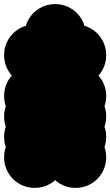

<svg xmlns="http://www.w3.org/2000/svg" viewBox="-70 -820 540 940"><path d="M150 -50Q150 -91 170 -125.5Q190 -160 224.5 -180Q259 -200 300 -200Q341 -200 375.5 -180Q410 -160 430 -125.5Q450 -91 450 -50Q450 -9 430 25.5Q410 60 375.5 80Q341 100 300 100Q259 100 224.5 80Q190 60 170 25.5Q150 -9 150 -50ZM150 -150Q150 -191 170 -225.5Q190 -260 224.5 -280Q259 -300 300 -300Q341 -300 375.5 -280Q410 -260 430 -225.5Q450 -191 450 -150Q450 -109 430 -74.5Q410 -40 375.5 -20Q341 0 300 0Q259 0 224.5 -20Q190 -40 170 -74.5Q150 -109 150 -150ZM50 -450Q50 -491 70 -525.5Q90 -560 124.5 -580Q159 -600 200 -600Q241 -600 275.5 -580Q310 -560 330 -525.5Q350 -491 350 -450Q350 -409 330 -374.5Q310 -340 275.5 -320Q241 -300 200 -300Q159 -300 124.5 -320Q90 -340 70 -374.5Q50 -409 50 -450ZM150 -350Q150 -391 170 -425.5Q190 -460 224.5 -480Q259 -500 300 -500Q341 -500 375.5 -480Q410 -460 430 -425.5Q450 -391 450 -350Q450 -309 430 -274.5Q410 -240 375.5 -220Q341 -200 300 -200Q259 -200 224.5 -220Q190 -240 170 -274.5Q150 -309 150 -350ZM150 -250Q150 -291 170 -325.5Q190 -360 224.5 -380Q259 -400 300 -400Q341 -400 375.5 -380Q410 -360 430 -325.5Q450 -291 450 -250Q450 -209 430 -174.5Q410 -140 375.5 -120Q341 -100 300 -100Q259 -100 224.5 -120Q190 -140 170 -174.5Q150 -209 150 -250ZM50 -250Q50 -291 70 -325.5Q90 -360 124.5 -380Q159 -400 200 -400Q241 -400 275.5 -380Q310 -360 330 -325.5Q350 -291 350 -250Q350 -209 330 -174.5Q310 -140 275.5 -120Q241 -100 200 -100Q159 -100 124.5 -120Q90 -140 70 -174.5Q50 -209 50 -250ZM-50 -350Q-50 -391 -30 -425.5Q-10 -460 24.5 -480Q59 -500 100 -500Q141 -500 175.5 -480Q210 -460 230 -425.5Q250 -391 250 -350Q250 -309 230 -274.5Q210 -240 175.5 -220Q141 -200 100 -200Q59 -200 24.5 -220Q-10 -240 -30 -274.5Q-50 -309 -50 -350ZM-50 -250Q-50 -291 -30 -325.5Q-10 -360 24.5 -380Q59 -400 100 -400Q141 -400 175.5 -380Q210 -360 230 -325.5Q250 -291 250 -250Q250 -209 230 -174.5Q210 -140 175.5 -120Q141 -100 100 -100Q59 -100 24.5 -120Q-10 -140 -30 -174.5Q-50 -209 -50 -250ZM-50 -150Q-50 -191 -30 -225.5Q-10 -260 24.5 -280Q59 -300 100 -300Q141 -300 175.5 -280Q210 -260 230 -225.5Q250 -191 250 -150Q250 -109 230 -74.5Q210 -40 175.5 -20Q141 0 100 0Q59 0 24.5 -20Q-10 -40 -30 -74.5Q-50 -109 -50 -150ZM-50 -50Q-50 -91 -30 -125.5Q-10 -160 24.5 -180Q59 -200 100 -200Q141 -200 175.5 -180Q210 -160 230 -125.5Q250 -91 250 -50Q250 -9 230 25.5Q210 60 175.5 80Q141 100 100 100Q59 100 24.5 80Q-10 60 -30 25.5Q-50 -9 -50 -50ZM150 -550Q150 -591 170 -625.5Q190 -660 224.5 -680Q259 -700 300 -700Q341 -700 375.5 -680Q410 -660 430 -625.5Q450 -591 450 -550Q450 -509 430 -474.5Q410 -440 375.5 -420Q341 -400 300 -400Q259 -400 224.5 -420Q190 -440 170 -474.5Q150 -509 150 -550ZM50 -450Q50 -491 70 -525.5Q90 -560 124.5 -580Q159 -600 200 -600Q241 -600 275.5 -580Q310 -560 330 -525.5Q350 -491 350 -450Q350 -409 330 -374.5Q310 -340 275.5 -320Q241 -300 200 -300Q159 -300 124.5 -320Q90 -340 70 -374.5Q50 -409 50 -450ZM50 -650Q50 -691 70 -725.5Q90 -760 124.5 -780Q159 -800 200 -800Q241 -800 275.5 -780Q310 -760 330 -725.5Q350 -691 350 -650Q350 -609 330 -574.5Q310 -540 275.5 -520Q241 -500 200 -500Q159 -500 124.5 -520Q90 -540 70 -574.5Q50 -609 50 -650ZM-50 -550Q-50 -591 -30 -625.5Q-10 -660 24.5 -680Q59 -700 100 -700Q141 -700 175.5 -680Q210 -660 230 -625.5Q250 -591 250 -550Q250 -509 230 -474.5Q210 -440 175.5 -420Q141 -400 100 -400Q59 -400 24.5 -420Q-10 -440 -30 -474.5Q-50 -509 -50 -550Z"/></svg>

Font: TINY 5x3
Style: Regular
Weight: 400
Designer: Jack Halten Fahnestock
Foundry: Velvetyne Type Foundry
Version: Version 1.002